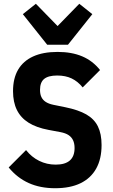

<svg xmlns="http://www.w3.org/2000/svg" viewBox="-20 -985 596 1017"><path d="M272 12Q193 12 132 -15.5Q71 -43 26 -98L118 -190Q147 -153 187.5 -133Q228 -113 275 -113Q325 -113 350 -135Q375 -157 375 -201Q375 -225 367 -242Q359 -259 343 -269.5Q327 -280 301 -285L237 -297Q173 -309 131.5 -335Q90 -361 69.5 -402.5Q49 -444 49 -502Q49 -570 76 -616Q103 -662 155.5 -686Q208 -710 285 -710Q360 -710 415.5 -686.5Q471 -663 510 -614L418 -522Q392 -554 359.5 -569.5Q327 -585 283 -585Q236 -585 214 -567Q192 -549 192 -509Q192 -486 199.5 -470.5Q207 -455 222.5 -445Q238 -435 262 -430L326 -417Q395 -403 437 -379Q479 -355 498.5 -315.5Q518 -276 518 -217Q518 -143 489.5 -92Q461 -41 406.5 -14.5Q352 12 272 12ZM340 -748H230L101 -910L170 -965L285 -847L400 -965L469 -910Z"/></svg>

Font: IBM Plex Sans Condensed
Style: Bold
Weight: 700
Width: 3
Designer: Mike Abbink, Paul van der Laan, Pieter van Rosmalen
Foundry: Bold Monday
Version: Version 3.201